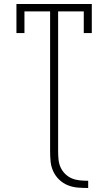

<svg xmlns="http://www.w3.org/2000/svg" viewBox="-20 -755 540 958"><path d="M420 183Q394 183 368.5 181Q343 179 319 169.5Q295 160 276 142Q257 124 246 100.5Q235 77 232.5 51.5Q230 26 230 0V-698H102V-590H62V-735H438V-590H398V-698H270V0Q270 20 272 41Q274 62 282.5 80.5Q291 99 306 113.5Q321 128 339.5 135.5Q358 143 379 145Q400 147 420 147Z"/></svg>

Font: Iosevka Slab Extralight
Style: Regular
Weight: 200
Monospace: yes
Designer: Belleve Invis
Foundry: Belleve Invis
Version: Version 11.1.1; ttfautohint (v1.8.3)